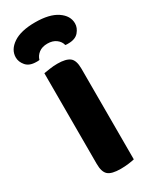

<svg xmlns="http://www.w3.org/2000/svg" viewBox="-241 -912 788 977"><g transform="rotate(-30 153.0 -424.0)"><path d="M159 8Q106 8 85.5 -10Q65 -28 65 -75V-608Q77 -610 100 -613.5Q123 -617 146 -617Q196 -617 218 -600Q240 -583 240 -534V-1Q229 2 206 5Q183 8 159 8ZM153 -731Q122 -731 102.5 -716Q83 -701 77 -679Q72 -678 68 -678Q64 -678 59 -678Q18 -678 -1.5 -701Q-21 -724 -21 -750Q-21 -795 24 -825.5Q69 -856 153 -856Q237 -856 282 -825.5Q327 -795 327 -750Q327 -724 307.5 -701Q288 -678 247 -678Q242 -678 238 -678Q234 -678 229 -679Q224 -701 204 -716Q184 -731 153 -731Z"/></g></svg>

Font: Baloo Da 2 ExtraBold
Style: Regular
Weight: 800
Designer: Noopur Datye, Sulekha Rajkumar and Ek Type
Foundry: Ek Type
Version: Version 1.640;hotconv 1.0.111;makeotfexe 2.5.65597; ttfautoh